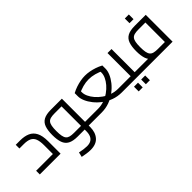

<svg xmlns="http://www.w3.org/2000/svg" viewBox="30 -1471 2528 2528"><g transform="rotate(-45 1294.0 -207.5)"><path d="M40 0V-68.6H413L352.2 -14V-232Q352.2 -307.2 335 -350.6Q317.9 -394.1 278.4 -412.8Q238.9 -431.4 173 -431.4H92V-500H173Q253 -500 310 -475Q367 -450 397 -391.5Q427 -333 427 -232V0Z M950.9 0V-68.6H1058.6V0ZM743.3 246Q710.2 246 670.6 240.3Q631 234.6 593.6 226.8L609.5 160Q648.7 168.4 683.3 172.9Q717.9 177.4 743.3 177.4Q787.6 177.4 817 161.1Q846.4 144.9 861.2 111.7Q876.1 78.5 876.1 27.5V-457.1L914.8 -431.4H746Q701.6 -431.4 672.8 -423.9Q643.9 -416.5 627.7 -397Q611.6 -377.5 604.7 -341.7Q597.8 -306 597.8 -250Q597.8 -194 604.7 -158.3Q611.6 -122.5 627.7 -103Q643.9 -83.5 672.8 -76.1Q701.6 -68.6 746 -68.6H876.1V0H746Q659 0 610.5 -26.5Q562 -53 542.5 -108.5Q523 -164 523 -250Q523 -336 542.5 -391.5Q562 -447 610.5 -473.5Q659 -500 746 -500H950.9V27.5Q950.9 126.4 899 186.2Q847.1 246 743.3 246ZM1058.6 0V-68.6Q1071.8 -68.6 1075.2 -59.1Q1078.6 -49.7 1078.6 -34.3Q1078.6 -18.8 1075.2 -9.4Q1071.8 0 1058.6 0Z M1059 0V-68.6H1191.9Q1252.8 -68.6 1308.2 -88.3Q1363.6 -107.9 1409.8 -140.8Q1456.1 -173.7 1490.3 -213.7Q1524.5 -253.6 1543.3 -294.8Q1562.1 -336 1562.1 -372V-432.2L1602.4 -371.6Q1545.2 -401.2 1489.1 -416.3Q1433 -431.4 1379.5 -431.4Q1326.3 -431.4 1270 -416.3Q1213.7 -401.2 1156.5 -371.6L1196.8 -432.2V-372Q1196.8 -336 1215.6 -294.8Q1234.4 -253.6 1268.6 -213.7Q1302.8 -173.7 1349.1 -140.8Q1395.3 -107.9 1450.7 -88.3Q1506.1 -68.6 1567 -68.6H1693.3V0H1567Q1489 0 1421 -25Q1353 -50 1298 -91.5Q1243 -133 1203.5 -182.5Q1164 -232 1143 -281.5Q1122 -331 1122 -372V-432.2Q1165 -455.2 1209.1 -469.9Q1253.2 -484.6 1296.3 -492.3Q1339.5 -500 1379.5 -500Q1420.5 -500 1463.1 -492.3Q1505.7 -484.6 1549.8 -469.9Q1593.9 -455.2 1636.9 -432.2V-372Q1636.9 -331 1615.9 -281.5Q1594.9 -232 1555.4 -182.5Q1515.9 -133 1460.9 -91.5Q1405.9 -50 1337.9 -25Q1269.9 0 1191.9 0ZM1059 0Q1046.4 0 1042.7 -9.4Q1039 -18.8 1039 -34.3Q1039 -49.7 1042.7 -59.1Q1046.4 -68.6 1059 -68.6ZM1693.3 0V-68.6Q1706.5 -68.6 1709.9 -59.1Q1713.3 -49.7 1713.3 -34.3Q1713.3 -18.8 1709.9 -9.4Q1706.5 0 1693.3 0Z M1875.4 0V-68.6H1983.1V0ZM1693 0V-68.6H1835.3L1800.6 -40.1V-500H1875.4V0ZM1693 0Q1680.4 0 1676.7 -9.4Q1673 -18.8 1673 -34.3Q1673 -49.7 1676.7 -59.1Q1680.4 -68.6 1693 -68.6ZM1983.1 0V-68.6Q1996.3 -68.6 1999.7 -59.1Q2003.1 -49.7 2003.1 -34.3Q2003.1 -18.8 1999.7 -9.4Q1996.3 0 1983.1 0ZM1733.9 147.6V60H1808.7V147.6ZM1867.5 147.6V60H1942.3V147.6Z M1983 0V-68.6H2488.4L2437.7 -24.1V-463.9L2476.4 -431.4H2307.6Q2263.2 -431.4 2234.4 -423.9Q2205.5 -416.5 2189.3 -397Q2173.1 -377.5 2166.2 -341.7Q2159.4 -306 2159.4 -250Q2159.4 -194 2166.2 -158.3Q2173.1 -122.5 2189.3 -103Q2205.5 -83.5 2234.4 -76.1Q2263.2 -68.6 2307.6 -68.6V0Q2220.6 0 2172.1 -26.5Q2123.6 -53 2104.1 -108.5Q2084.6 -164 2084.6 -250Q2084.6 -336 2104.1 -391.5Q2123.6 -447 2172.1 -473.5Q2220.6 -500 2307.6 -500H2512.5V0ZM1983 0Q1970.4 0 1966.7 -9.4Q1963 -18.8 1963 -34.3Q1963 -49.7 1966.7 -59.1Q1970.4 -68.6 1983 -68.6ZM2283.5 -573V-660.6H2358.3V-573Z"/></g></svg>

Font: Titillium Web
Style: Bold
Weight: 700
Designer: Mohamed Gaber, Accademia di Belle Arti di Urbino
Foundry: Kief Type Foundry, Accademia di Belle Arti di Urbino
Version: Version 3.000